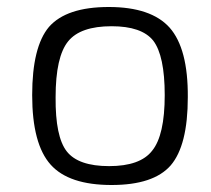

<svg xmlns="http://www.w3.org/2000/svg" viewBox="-20 -517 602 549"><path d="M465 -438Q518 -378 517 -239Q517 -101 468 -44Q419 12 299 12Q177 12 125 -46Q72 -105 72 -245Q72 -383 120 -440Q170 -497 291 -497Q412 -497 465 -438ZM175 -399Q139 -355 139 -239Q138 -126 171 -84Q204 -42 292 -42Q381 -42 415 -86Q451 -130 451 -245Q451 -358 418 -401Q385 -442 299 -442Q210 -442 175 -399Z"/></svg>

Font: Taylor Sans Light
Style: Regular
Weight: 300
Italic angle: -8°
Designer: Natanael Gama
Version: Version 1.001 September 8, 2015